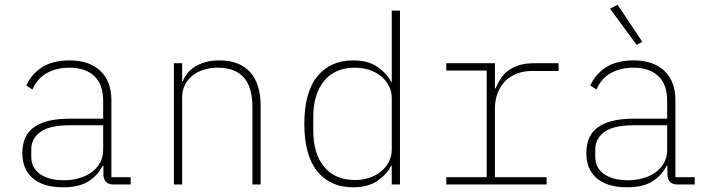

<svg xmlns="http://www.w3.org/2000/svg" viewBox="-20 -785 3040 817"><path d="M464 0Q441 0 431 -11Q421 -22 420 -42V-79H416Q398 -41 358 -14.5Q318 12 248 12Q165 12 120 -26Q75 -64 75 -134Q75 -166 85 -193Q95 -220 119 -239.5Q143 -259 182 -269.5Q221 -280 278 -280H419V-354Q419 -427 380.5 -462Q342 -497 275 -497Q221 -497 180 -474.5Q139 -452 118 -404L92 -421Q113 -469 158.5 -498.5Q204 -528 276 -528Q360 -528 407 -483.5Q454 -439 454 -358V-31H536V0ZM251 -18Q285 -18 315.5 -26.5Q346 -35 369 -51.5Q392 -68 405.5 -92Q419 -116 419 -148V-252H279Q190 -252 151.5 -223.5Q113 -195 113 -149V-119Q113 -70 151 -44Q189 -18 251 -18Z M720 0V-516H755V-440H758Q765 -457 777.5 -473Q790 -489 809 -501Q828 -513 854 -520.5Q880 -528 914 -528Q999 -528 1044 -478.5Q1089 -429 1089 -335V0H1054V-329Q1054 -417 1016 -457Q978 -497 906 -497Q877 -497 849.5 -489Q822 -481 801 -465Q780 -449 767.5 -425Q755 -401 755 -369V0Z M1647 -79H1644Q1626 -43 1586 -15.5Q1546 12 1483 12Q1385 12 1330 -56Q1275 -124 1275 -258Q1275 -392 1330 -460Q1385 -528 1483 -528Q1546 -528 1586 -500.5Q1626 -473 1644 -437H1647V-740H1682V0H1647ZM1491 -19Q1522 -19 1550 -28Q1578 -37 1599.5 -54Q1621 -71 1634 -95Q1647 -119 1647 -148V-368Q1647 -397 1634 -421Q1621 -445 1599.5 -462Q1578 -479 1550 -488Q1522 -497 1491 -497Q1405 -497 1359 -440.5Q1313 -384 1313 -287V-229Q1313 -132 1359 -75.5Q1405 -19 1491 -19Z M1879 -31H2051V-485H1879V-516H2086V-409H2089Q2098 -431 2110.5 -450.5Q2123 -470 2142.5 -484.5Q2162 -499 2189 -507.5Q2216 -516 2252 -516H2357V-483H2243Q2210 -483 2181.5 -472.5Q2153 -462 2132 -442Q2111 -422 2098.5 -391.5Q2086 -361 2086 -322V-31H2306V0H1879Z M2864 0Q2841 0 2831 -11Q2821 -22 2820 -42V-79H2816Q2798 -41 2758 -14.5Q2718 12 2648 12Q2565 12 2520 -26Q2475 -64 2475 -134Q2475 -166 2485 -193Q2495 -220 2519 -239.5Q2543 -259 2582 -269.5Q2621 -280 2678 -280H2819V-354Q2819 -427 2780.5 -462Q2742 -497 2675 -497Q2621 -497 2580 -474.5Q2539 -452 2518 -404L2492 -421Q2513 -469 2558.5 -498.5Q2604 -528 2676 -528Q2760 -528 2807 -483.5Q2854 -439 2854 -358V-31H2936V0ZM2651 -18Q2685 -18 2715.5 -26.5Q2746 -35 2769 -51.5Q2792 -68 2805.5 -92Q2819 -116 2819 -148V-252H2679Q2590 -252 2551.5 -223.5Q2513 -195 2513 -149V-119Q2513 -70 2551 -44Q2589 -18 2651 -18ZM2576 -748 2608 -765 2713 -607 2689 -594Z"/></svg>

Font: IBM Plex Mono ExtLt
Style: Regular
Weight: 200
Monospace: yes
Designer: Mike Abbink, Paul van der Laan, Pieter van Rosmalen
Foundry: Bold Monday
Version: Version 2.3